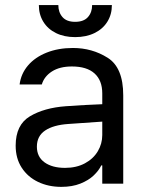

<svg xmlns="http://www.w3.org/2000/svg" viewBox="-20 -727 575 760"><path d="M241.2 -306.6Q274.4 -309.1 315.7 -311.3Q356.9 -313.5 384.8 -314.5V-357.4Q384.8 -408.7 354.2 -436.3Q323.7 -463.9 264.6 -463.9Q216.3 -463.9 185.5 -444.1Q154.8 -424.3 145.5 -392.6H57.6Q63 -435.1 90.8 -467.8Q118.7 -500.5 164.8 -518.8Q210.9 -537.1 268.6 -537.1Q344.7 -537.1 406.2 -498.3Q467.8 -459.5 467.8 -349.6V0H384.8V-72.3H380.9Q371.1 -51.8 350.8 -32.5Q330.6 -13.2 298.1 -0.2Q265.6 12.7 222.7 12.7Q171.9 12.7 130.9 -6.8Q89.8 -26.4 65.9 -63.2Q42 -100.1 42 -150.4Q42 -232.9 98.4 -266.6Q154.8 -300.3 241.2 -306.6ZM237.3 -62.5Q282.7 -62.5 316.2 -80.6Q349.6 -98.6 367.2 -128.4Q384.8 -158.2 384.8 -192.4V-245.6L251 -236.3Q191.4 -232.4 158.7 -210.4Q126 -188.5 126 -146.5Q126 -106 156.5 -84.2Q187 -62.5 237.3 -62.5ZM277.3 -580.1Q233.9 -580.1 201.4 -596.2Q168.9 -612.3 151.4 -641.1Q133.8 -669.9 133.8 -707H210.9Q210.9 -678.2 227.3 -659.4Q243.7 -640.6 277.3 -640.6Q311.5 -640.6 328.1 -659.4Q344.7 -678.2 344.7 -707H422.9Q422.9 -669.9 405 -641.1Q387.2 -612.3 354.2 -596.2Q321.3 -580.1 277.3 -580.1Z"/></svg>

Font: Pretendard
Style: Regular
Weight: 400
Designer: Base glyphs from Inter by Rasmus Andersson; Hangeul glyphs from Noto Sans CJK(Source Han Sans) by Jang Soo-young and Kan
Foundry: Kil Hyung-jin
Version: Version 1.309